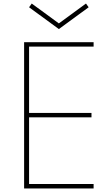

<svg xmlns="http://www.w3.org/2000/svg" viewBox="-20 -1063 622 1083"><path d="M144 -1022 159 -1043 312 -931 465 -1043 480 -1022 312 -899ZM116 -825H508V-800H144V-426H496V-401H144V-25H508V0H116Z"/></svg>

Font: Spartan MB
Style: Regular
Weight: 250
Designer: Matt Bailey
Foundry: Matt Bailey
Version: Version 1.000